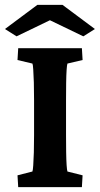

<svg xmlns="http://www.w3.org/2000/svg" viewBox="-38 -772 411 792"><path d="M37.1 0 34.2 -48.8 95.7 -64.5Q97.7 -69.3 99.1 -89.8Q100.6 -110.4 101.6 -143.1Q102.5 -175.8 102.5 -214.8V-358.4Q102.5 -398.4 101.6 -431.6Q100.6 -464.8 99.1 -485.8Q97.7 -506.8 95.7 -509.8L34.2 -524.4L37.1 -573.2H299.8L302.7 -524.4L240.2 -509.8Q238.3 -504.9 236.8 -483.9Q235.4 -462.9 234.9 -430.2Q234.4 -397.5 234.4 -358.4V-214.8Q234.4 -176.8 234.9 -144.5Q235.4 -112.3 236.8 -90.8Q238.3 -69.3 240.2 -64.5L302.7 -48.8L299.8 0ZM353.5 -652.3 305.7 -622.1 135.7 -704.1H200.2L30.3 -622.1L-17.6 -652.3L116.2 -752H219.7Z"/></svg>

Font: Crimson Pro
Style: Bold
Weight: 700
Designer: Jacques Le Bailly
Foundry: Baron von Fonthausen
Version: Version 1.003